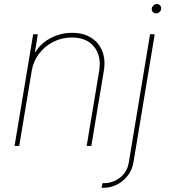

<svg xmlns="http://www.w3.org/2000/svg" viewBox="-20 -713 830 938"><path d="M134.9 -366.5 73.9 0H51.1L142 -545.5H164.8L150.6 -458.8H153.4Q179 -501.4 227.5 -527Q275.9 -552.6 332.4 -552.6Q387.1 -552.6 425.1 -528.8Q463.1 -505 479.8 -463.1Q496.4 -421.2 487.2 -366.5L426.1 0H403.4L464.5 -366.5Q476.2 -438.9 439.8 -484.4Q403.4 -529.8 331 -529.8Q282.7 -529.8 240.9 -508.9Q199.2 -487.9 171 -451Q142.8 -414.1 134.9 -366.5ZM713.1 -545.5H735.8L632.1 79.5Q625.7 117.9 603.5 146Q581.3 174 550.2 189.3Q519.2 204.5 485.8 204.5Q480.1 204.5 475.9 203.1L481.5 181.8H490.1Q530.5 181.8 566.2 154.7Q601.9 127.5 609.4 79.5ZM742.9 -647.7Q732.2 -647.7 726 -655.2Q719.8 -662.6 721.6 -673.3Q723 -680.8 730.1 -687Q737.2 -693.2 745.7 -693.2Q756.4 -693.2 762.6 -685.7Q768.8 -678.3 767 -667.6Q765.6 -659.8 758.5 -653.8Q751.4 -647.7 742.9 -647.7Z"/></svg>

Font: Inter UI Thin
Style: Italic
Weight: 100
Italic angle: -9.39999°
Designer: Rasmus Andersson
Foundry: rsms
Version: 3.2;8d6f07862